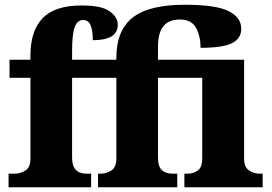

<svg xmlns="http://www.w3.org/2000/svg" viewBox="-20 -787 1143 807"><path d="M16 -57H42Q66 -57 87 -70.5Q108 -84 108 -120V-460H20V-536H108V-554Q108 -658 159.5 -711Q211 -764 323 -764Q407 -764 441 -739.5Q475 -715 475 -683Q475 -618 370 -618Q370 -658 361 -680.5Q352 -703 329 -703Q306 -703 294.5 -674.5Q283 -646 283 -571V-536H469V-544Q469 -659 537.5 -713Q606 -767 756 -767Q887 -767 940.5 -740.5Q994 -714 994 -666Q994 -625 955 -605.5Q916 -586 823 -586Q823 -635 804 -670Q785 -705 735 -705Q644 -705 644 -592V-536H1006V-120Q1006 -84 1027 -70.5Q1048 -57 1072 -57H1084V0H755V-57H769Q793 -57 811.5 -70.5Q830 -84 830 -122V-460H644V-125Q644 -87 660.5 -72Q677 -57 705 -57H725V0H392V-57H403Q427 -57 448 -70.5Q469 -84 469 -120V-460H283V-123Q283 -57 344 -57H363V0H16Z"/></svg>

Font: Noto Serif ExtraBold
Style: Regular
Weight: 800
Designer: Monotype Design Team
Foundry: Monotype Imaging Inc.
Version: Version 1.001